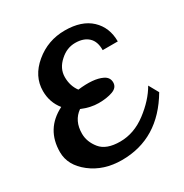

<svg xmlns="http://www.w3.org/2000/svg" viewBox="-175 -900 1004 1045"><g transform="rotate(-30 326.5 -377.5)"><path d="M234 -349Q176 -308 176 -227Q176 -176 212.5 -131Q249 -86 336 -86Q423 -86 501 -145Q579 -204 619 -274L653 -213Q524 6 294 6Q180 6 101 -55.5Q22 -117 22 -200Q22 -345 151 -410Q108 -463 108 -534Q108 -627 188.5 -694Q269 -761 375 -761Q481 -761 538.5 -707Q596 -653 596 -565H501Q502 -619 472.5 -646.5Q443 -674 390.5 -674Q338 -674 296 -636Q249 -595 249 -540Q249 -485 279 -445Q379 -457 431 -432Q463 -417 463 -384.5Q463 -352 426.5 -339Q390 -326 339 -326Q288 -326 234 -349Z"/></g></svg>

Font: Lily Script One
Style: Regular
Weight: 400
Designer: Julia Petretta
Foundry: Julia Petretta
Version: Version 1.002;PS 001.001;hotconv 1.0.70;makeotf.lib2.5.58329